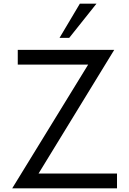

<svg xmlns="http://www.w3.org/2000/svg" viewBox="-20 -1020 700 1040"><path d="M502.5 -1000 355 -815H302.5L412.5 -1000ZM188.8 -80H613.8V0H46.2L457.5 -670H76.2V-750H598.8Z"/></svg>

Font: Now Alt
Style: Regular
Weight: 400
Designer: Alfredo Marco Pradil
Foundry: Alfredo Marco Pradil
Version: Version 1.002;PS 001.002;hotconv 1.0.88;makeotf.lib2.5.64775